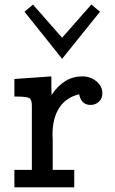

<svg xmlns="http://www.w3.org/2000/svg" viewBox="-20 -807 494 827"><path d="M42 0V-75.2H117.2V-352.1Q117.2 -377.9 106.2 -384.5Q95.2 -391.1 50.8 -391.1H42V-466.8L201.2 -478V-433.1L202.1 -397.9Q255.4 -478 334 -478H335Q369.1 -478 395 -457Q420.9 -436 420.9 -404.8Q420.9 -382.8 406 -368.9Q391.1 -355 370.1 -355Q330.1 -355 320.8 -400.9Q264.6 -387.7 235.4 -342.8Q206.1 -297.9 206.1 -227.1Q206.1 -224.1 206.5 -216.1Q207 -208 207 -205.1V-75.2H299.8V0ZM85.9 -755.9V-756.8L122.1 -787.1L247.1 -645H248L373 -787.1H374L410.2 -756.8V-755.9L248 -554.2H247.1Z"/></svg>

Font: CMU Concrete
Style: Bold
Weight: 700
Version: Version 0.7.0